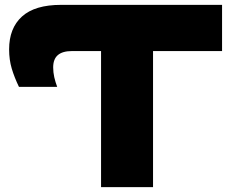

<svg xmlns="http://www.w3.org/2000/svg" viewBox="-20 -770 953 790"><path d="M609.7 -656.5V0H395.8V-656.5ZM893.7 -559.9H276.1Q237.3 -559.9 218 -543.3Q198.8 -526.8 198.8 -492.6Q198.8 -472.4 203.3 -452.3Q207.9 -432.2 215.3 -412.6H58Q39.4 -451.1 28.4 -487.6Q17.5 -524.1 17.5 -566.9Q17.5 -654 70.4 -702Q123.4 -750 231.2 -750H893.7Z"/></svg>

Font: Unbounded Variable
Style: Regular
Weight: 400
Designer: Luke Prowse, Jean-Baptiste Morizot, Fátima Lázaro, Florian Runge
Foundry: NaN
Version: Version 1.600;FEAKit 1.0